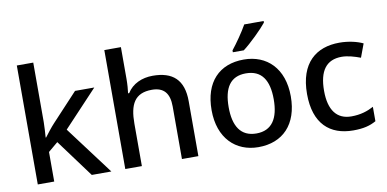

<svg xmlns="http://www.w3.org/2000/svg" viewBox="-73 -1033 2434 1208"><g transform="rotate(-10 1144.0 -429.0)"><path d="M188 -431V-811H83V-51H188V-240L250 -292L428 -51H553L322 -359L539 -590H416L251 -413C231 -392 201 -353 186 -333H183C185 -363 188 -404 188 -431Z M748 -608V-811H642V-51H748V-322C748 -444 782 -513 893 -513C969 -513 1004 -471 1004 -387V-51H1109V-402C1109 -540 1040 -599 913 -599C845 -599 783 -572 749 -517H742C745 -538 748 -574 748 -608Z M1661 -807V-817H1537C1512 -772 1466 -706 1436 -669V-657H1506C1554 -693 1632 -770 1661 -807ZM1747 -321C1747 -500 1642 -600 1495 -600C1338 -600 1241 -500 1241 -321C1241 -142 1347 -41 1492 -41C1648 -41 1747 -142 1747 -321ZM1350 -321C1350 -443 1393 -512 1493 -512C1594 -512 1638 -443 1638 -321C1638 -200 1594 -128 1494 -128C1394 -128 1350 -200 1350 -321Z M2098 -41C2163 -41 2205 -52 2244 -74V-166C2205 -145 2160 -130 2101 -130C2008 -130 1959 -195 1959 -318C1959 -445 2006 -510 2105 -510C2143 -510 2187 -497 2224 -483L2256 -569C2221 -586 2166 -600 2106 -600C1958 -600 1850 -516 1850 -317C1850 -126 1949 -41 2098 -41Z"/></g></svg>

Font: Noto Sans Tamil UI Medium
Style: Regular
Weight: 500
Designer: Jelle Bosma - Monotype Design Team
Foundry: Monotype Imaging Inc.
Version: Version 2.004